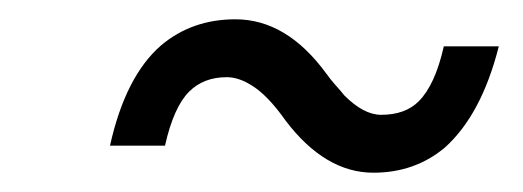

<svg xmlns="http://www.w3.org/2000/svg" viewBox="-20 -416 542 199"><path d="M224 -396Q179 -396 147 -369Q110 -337 94 -265H151Q160 -305 176 -321Q191 -336 215 -336Q227 -336 240 -328Q257 -318 276 -291Q317 -237 367 -237Q410 -237 441 -263Q479 -297 497 -368H440Q431 -328 414 -311Q400 -297 375 -297Q357 -297 337 -317Q333 -322 328 -327.5Q323 -333 318 -340Q277 -396 224 -396Z"/></svg>

Font: Unageo
Style: Light-Italic
Weight: 300
Designer: Richard Sepsi
Foundry: Richard Sepsi
Version: Version 2.000